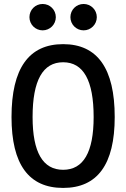

<svg xmlns="http://www.w3.org/2000/svg" viewBox="-20 -922 626 952"><path d="M293 9.8C462.9 9.8 548.8 -106.4 548.8 -341.8C548.8 -583 462.9 -703.1 293 -703.1C123 -703.1 37.1 -583 37.1 -341.8C37.1 -106.4 123 9.8 293 9.8ZM293 -80.1C192.4 -80.1 141.6 -167 141.6 -341.8C141.6 -523.4 192.4 -613.3 293 -613.3C393.6 -613.3 444.3 -523.4 444.3 -341.8C444.3 -167 393.6 -80.1 293 -80.1ZM191.4 -771.5C227.5 -771.5 256.8 -800.8 256.8 -836.9C256.8 -873.5 227.5 -902.3 191.4 -902.3C155.3 -902.3 126 -873.5 126 -836.9C126 -800.8 155.3 -771.5 191.4 -771.5ZM394.5 -771.5C430.7 -771.5 460 -800.8 460 -836.9C460 -873.5 430.7 -902.3 394.5 -902.3C358.4 -902.3 329.1 -873.5 329.1 -836.9C329.1 -800.8 358.4 -771.5 394.5 -771.5Z"/></svg>

Font: Cascadia Code PL
Style: Regular
Weight: 400
Monospace: yes
Designer: Aaron Bell
Foundry: Saja Typeworks
Version: Version 2404.023